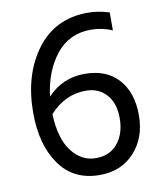

<svg xmlns="http://www.w3.org/2000/svg" viewBox="-79 -737 683 811"><g transform="rotate(-10 263.0 -331.0)"><path d="M287 -350Q197 -350 131 -277Q135 -171 177 -116.5Q219 -62 280 -62Q341 -62 374.5 -104Q408 -146 408 -211Q408 -276 374.5 -313Q341 -350 287 -350ZM284 11Q172 11 112 -74Q52 -159 52 -296Q52 -459 132 -566Q212 -673 352 -673Q397 -673 444 -658V-581Q401 -600 353 -600Q259 -600 203 -529.5Q147 -459 134 -352Q200 -421 293.5 -421Q387 -421 438.5 -364Q490 -307 490 -210Q490 -113 433.5 -51Q377 11 284 11Z"/></g></svg>

Font: Hind Jalandhar
Style: Regular
Weight: 400
Designer: Namrata Goyal
Foundry: Indian Type Foundry
Version: Version 0.702;PS 1.0;hotconv 1.0.81;makeotf.lib2.5.63406